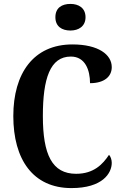

<svg xmlns="http://www.w3.org/2000/svg" viewBox="-20 -951 627 981"><path d="M340 -795C381 -795 417 -816 417 -863C417 -911 381 -931 340 -931C296 -931 263 -911 263 -863C263 -816 296 -795 340 -795ZM345 10C504 10 551 -66 551 -119C551 -135 545 -152 537 -160C506 -113 460 -63 369 -63C246 -63 199 -161 199 -358C199 -550 236 -662 342 -662C416 -662 440 -592 440 -526C513 -526 551 -560 551 -608C551 -672 483 -724 350 -724C151 -724 48 -576 48 -358C48 -137 148 10 345 10Z"/></svg>

Font: Noto Serif Condensed
Style: Bold
Weight: 700
Width: 3
Designer: Monotype Design Team
Foundry: Monotype Imaging Inc.
Version: Version 2.015